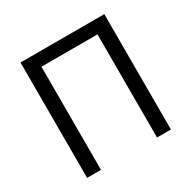

<svg xmlns="http://www.w3.org/2000/svg" viewBox="-155 -852 1004 1006"><g transform="rotate(-30 346.5 -349.0)"><path d="M93 0V-698H600V0H516V-624H177V0Z"/></g></svg>

Font: IBM Plex Sans Var
Style: Regular
Weight: 400
Designer: Mike Abbink, Paul van der Laan, Pieter van Rosmalen
Foundry: Bold Monday
Version: Version 3.000